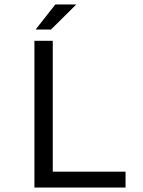

<svg xmlns="http://www.w3.org/2000/svg" viewBox="-20 -838 640 858"><path d="M320.8 -817.9 208 -706.1H139.2L227.1 -817.9ZM133.8 0V-655.8H215.8V-70.8H541V0Z"/></svg>

Font: SourceCodePro-Regular
Style: Regular
Weight: 400
Monospace: yes
Designer: Paul D. Hunt
Foundry: Adobe Systems Incorporated
Version: Version 1.009;PS 1.000;hotconv 1.0.70;makeotf.lib2.5.5900